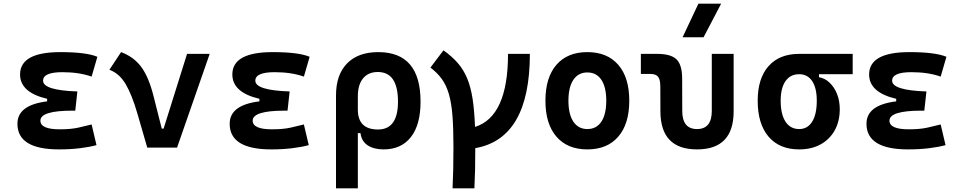

<svg xmlns="http://www.w3.org/2000/svg" viewBox="-20 -815 5313 1060"><path d="M305.7 9.8Q76.2 9.8 76.2 -131.8Q76.2 -235.4 240.2 -255.4V-269.5Q90.8 -304.7 90.8 -403.8Q90.8 -527.3 313.5 -527.3Q455.6 -527.3 517.6 -501.5L485.8 -392.1Q416.5 -416.5 324.2 -416.5Q217.8 -416.5 217.8 -369.6Q217.8 -316.4 407.2 -310.1L395.5 -204.1H379.9Q203.1 -204.1 203.1 -148.9Q203.1 -101.1 309.6 -101.1Q371.6 -101.1 412.6 -110.4Q453.6 -119.6 485.8 -127.9L512.7 -13.7Q472.7 -2.9 420.4 3.4Q368.2 9.8 305.7 9.8Z M793 0 737.8 -190.4Q708 -293 673.1 -351.6Q638.2 -410.2 584 -429.7L648.4 -527.3Q716.8 -502 758.3 -447.5Q799.8 -393.1 826.7 -288.1L873 -105H883.3L1012.7 -517.6H1137.7L957.5 0Z M1477.5 9.8Q1248 9.8 1248 -131.8Q1248 -235.4 1412.1 -255.4V-269.5Q1262.7 -304.7 1262.7 -403.8Q1262.7 -527.3 1485.4 -527.3Q1627.4 -527.3 1689.5 -501.5L1657.7 -392.1Q1588.4 -416.5 1496.1 -416.5Q1389.6 -416.5 1389.6 -369.6Q1389.6 -316.4 1579.1 -310.1L1567.4 -204.1H1551.8Q1375 -204.1 1375 -148.9Q1375 -101.1 1481.4 -101.1Q1543.5 -101.1 1584.5 -110.4Q1625.5 -119.6 1657.7 -127.9L1684.6 -13.7Q1644.5 -2.9 1592.3 3.4Q1540 9.8 1477.5 9.8Z M1835 224.6V-288.1Q1835 -402.3 1896 -464.8Q1957 -527.3 2068.4 -527.3Q2301.8 -527.3 2301.8 -253.9Q2301.8 -126.5 2248.5 -58.3Q2195.3 9.8 2098.1 9.8Q2043.5 9.8 2009.5 -12.9Q1975.6 -35.6 1970.2 -80.1H1955.6V224.6ZM2065.9 -417.5Q2013.2 -417.5 1984.4 -382.3Q1955.6 -347.2 1955.6 -283.7V-210Q1955.6 -100.1 2066.9 -100.1Q2177.2 -100.1 2177.2 -253.9Q2177.2 -417.5 2065.9 -417.5Z M2478.5 224.6Q2481 176.8 2482.2 119.4Q2483.4 62 2483.4 -4.9Q2483.4 -106.9 2477.8 -177.5Q2472.2 -248 2458 -296.4Q2443.8 -344.7 2419.2 -378.9Q2394.5 -413.1 2356.4 -441.9L2428.2 -537.1Q2474.6 -504.4 2506.6 -467.8Q2538.6 -431.2 2558.6 -383.8Q2578.6 -336.4 2588.9 -270.8Q2599.1 -205.1 2602.5 -114.3Q2784.7 -171.4 2784.7 -517.6H2905.3Q2905.3 -49.8 2604 2.9Q2604 67.4 2602.8 122.8Q2601.6 178.2 2599.1 224.6Z M3222.7 9.8Q3112.8 9.8 3052 -60.5Q2991.2 -130.9 2991.2 -258.8Q2991.2 -387.2 3052 -457.3Q3112.8 -527.3 3222.7 -527.3Q3332.5 -527.3 3393.3 -457.3Q3454.1 -387.2 3454.1 -258.8Q3454.1 -130.9 3393.3 -60.5Q3332.5 9.8 3222.7 9.8ZM3222.7 -102.5Q3272.9 -102.5 3300 -143.3Q3327.1 -184.1 3327.1 -258.8Q3327.1 -334 3300 -374.5Q3272.9 -415 3222.7 -415Q3172.9 -415 3145.5 -374.5Q3118.2 -334 3118.2 -258.8Q3118.2 -184.1 3145.5 -143.3Q3172.9 -102.5 3222.7 -102.5Z M3828.1 9.8Q3626.5 9.8 3626 -200.2L3625.5 -338.4Q3625.5 -376 3613 -391.4Q3600.6 -406.7 3570.8 -406.7H3518.1V-517.6H3607.4Q3684.1 -517.6 3715.1 -487.1Q3746.1 -456.5 3746.1 -380.9L3746.6 -202.6Q3746.6 -102.5 3828.1 -102.5Q3909.7 -102.5 3909.7 -202.6V-517.6H4030.3V-200.2Q4030.3 9.8 3828.1 9.8ZM3748.5 -609.4 3835.9 -794.9H3961.4L3864.3 -609.4Z M4392.1 9.8Q4283.2 9.8 4223.1 -60.5Q4163.1 -130.9 4163.1 -258.8Q4163.1 -382.3 4223.1 -450Q4283.2 -517.6 4392.1 -517.6H4687.5V-405.3H4501.5V-388.7Q4534.2 -383.3 4560.3 -358.4Q4586.4 -333.5 4601.3 -295.7Q4616.2 -257.8 4616.2 -212.4Q4616.2 -145.5 4588.4 -95.5Q4560.5 -45.4 4510.3 -17.8Q4460 9.8 4392.1 9.8ZM4392.1 -102.5Q4438.5 -102.5 4463.9 -143.3Q4489.3 -184.1 4489.3 -258.8Q4489.3 -329.1 4463.9 -367.2Q4438.5 -405.3 4392.1 -405.3Q4343.3 -405.3 4316.7 -367.2Q4290 -329.1 4290 -258.8Q4290 -184.1 4316.7 -143.3Q4343.3 -102.5 4392.1 -102.5Z M4993.2 9.8Q4763.7 9.8 4763.7 -131.8Q4763.7 -235.4 4927.7 -255.4V-269.5Q4778.3 -304.7 4778.3 -403.8Q4778.3 -527.3 5001 -527.3Q5143.1 -527.3 5205.1 -501.5L5173.3 -392.1Q5104 -416.5 5011.7 -416.5Q4905.3 -416.5 4905.3 -369.6Q4905.3 -316.4 5094.7 -310.1L5083 -204.1H5067.4Q4890.6 -204.1 4890.6 -148.9Q4890.6 -101.1 4997.1 -101.1Q5059.1 -101.1 5100.1 -110.4Q5141.1 -119.6 5173.3 -127.9L5200.2 -13.7Q5160.2 -2.9 5107.9 3.4Q5055.7 9.8 4993.2 9.8Z"/></svg>

Font: Caskaydia Cove SemiBold
Style: Regular
Weight: 600
Monospace: yes
Designer: Aaron Bell
Foundry: Saja Typeworks
Version: Version 4.300; ttfautohint (v1.8.3)